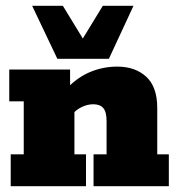

<svg xmlns="http://www.w3.org/2000/svg" viewBox="-20 -643 616 663"><path d="M17 0V-110H62V-293H12V-403H222V-336L208 -335Q247 -376 291.5 -394.5Q336 -413 385 -413Q447 -413 485 -378Q523 -343 523 -270V-110H563V0H303V-110H348V-225Q348 -257 336.5 -270Q325 -283 302 -283Q282 -283 261.5 -273Q241 -263 228 -246L237 -283V-110H277V0ZM178 -440 91 -623H197L266 -510L335 -623H441L356 -440Z"/></svg>

Font: Rokkitt SemiBold Black
Style: Regular
Weight: 900
Version: Version 3.103